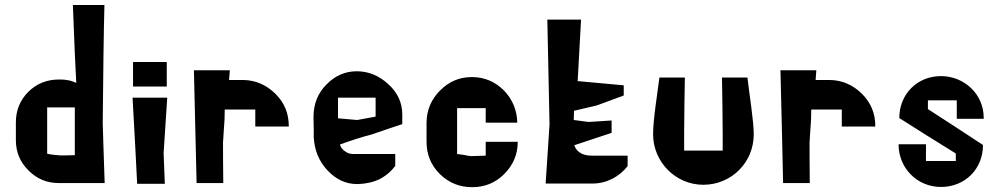

<svg xmlns="http://www.w3.org/2000/svg" viewBox="-20 -739 4029 773"><path d="M43.9 -174.8C43.9 -127 60.5 -86.9 94.7 -52.7C128.9 -18.6 168.9 -2 216.8 -2C301.8 -2 363.3 -2 401.4 -2C397.5 -120.1 394.5 -201.2 393.6 -243.2C395.5 -451.2 397.5 -609.4 400.4 -718.8C345.7 -718.8 303.7 -718.8 273.4 -718.8C279.3 -557.6 284.2 -453.1 287.1 -405.3C276.4 -410.2 265.6 -414.1 253.9 -416C244.1 -418 234.4 -418.9 224.6 -418.9C221.7 -418.9 219.7 -418.9 216.8 -418.9C168.9 -418.9 127.9 -402.3 94.7 -370.1C60.5 -335.9 43.9 -294.9 43.9 -246.1C43.9 -214.8 43.9 -191.4 43.9 -174.8ZM224.6 -113.3C215.8 -114.3 208 -114.3 201.2 -115.2C188.5 -116.2 178.7 -118.2 169.9 -120.1C169.9 -201.2 169.9 -263.7 169.9 -306.6C217.8 -306.6 254.9 -306.6 281.2 -306.6C281.2 -222.7 281.2 -158.2 281.2 -114.3C254.9 -113.3 235.4 -113.3 224.6 -113.3Z M515.6 -489.3C515.6 -445.3 515.6 -412.1 515.6 -390.6C574.2 -390.6 619.1 -390.6 651.4 -390.6C651.4 -434.6 651.4 -467.8 651.4 -489.3ZM638.7 -123C645.5 -221.7 650.4 -295.9 653.3 -345.7C588.9 -345.7 542 -345.7 513.7 -345.7C522.5 -191.4 528.3 -76.2 532.2 1C581.1 1 618.2 1 643.6 1C641.6 -54.7 639.6 -95.7 638.7 -123Z M877.9 -166C878.9 -186.5 880.9 -206.1 881.8 -225.6C883.8 -246.1 884.8 -269.5 884.8 -297.9C940.4 -297.9 981.4 -297.9 1007.8 -297.9C1007.8 -264.6 1007.8 -242.2 1007.8 -229.5C1069.3 -229.5 1114.3 -229.5 1142.6 -229.5C1142.6 -230.5 1142.6 -231.4 1142.6 -232.4C1142.6 -282.2 1125 -325.2 1089.8 -360.4C1053.7 -396.5 1010.7 -416 960 -417C934.6 -417 915 -417 902.3 -417C903.3 -433.6 904.3 -447.3 905.3 -456.1C840.8 -456.1 793 -456.1 760.7 -456.1C765.6 -253.9 769.5 -102.5 771.5 -2C817.4 -2 853.5 -2 878.9 -2C877.9 -75.2 877.9 -129.9 877.9 -166Z M1421.9 2C1452.1 1 1481.4 -4.9 1507.8 -17.6C1534.2 -31.2 1555.7 -49.8 1572.3 -72.3H1571.3C1571.3 -91.8 1571.3 -107.4 1571.3 -119.1H1399.4C1388.7 -119.1 1377.9 -123 1369.1 -129.9C1358.4 -136.7 1351.6 -146.5 1348.6 -157.2C1394.5 -173.8 1436.5 -187.5 1475.6 -197.3C1530.3 -215.8 1571.3 -230.5 1599.6 -239.3C1599.6 -252 1599.6 -264.6 1599.6 -277.3C1599.6 -325.2 1581.1 -366.2 1543 -400.4C1505.9 -434.6 1464.8 -451.2 1418.9 -452.1C1418 -452.1 1417 -452.1 1416 -452.1C1370.1 -452.1 1329.1 -434.6 1293.9 -398.4C1259.8 -364.3 1242.2 -320.3 1242.2 -268.6C1242.2 -267.6 1242.2 -266.6 1242.2 -265.6C1243.2 -231.4 1243.2 -205.1 1243.2 -185.5C1246.1 -133.8 1264.6 -88.9 1298.8 -52.7C1333 -16.6 1372.1 2 1417 2C1418.9 2 1419.9 2 1421.9 2ZM1340.8 -345.7H1492.2V-269.5L1418 -255.9L1340.8 -262.7Z M1877 -110.4C1866.2 -111.3 1856.4 -113.3 1847.7 -115.2C1838.9 -116.2 1829.1 -118.2 1820.3 -119.1C1820.3 -199.2 1820.3 -260.7 1820.3 -303.7C1872.1 -303.7 1911.1 -303.7 1935.5 -303.7C1935.5 -279.3 1935.5 -259.8 1935.5 -245.1C1992.2 -245.1 2034.2 -245.1 2062.5 -245.1C2061.5 -294.9 2043.9 -337.9 2009.8 -374C1973.6 -410.2 1930.7 -428.7 1879.9 -428.7C1830.1 -428.7 1788.1 -411.1 1752 -375C1716.8 -339.8 1698.2 -296.9 1697.3 -247.1V-168C1697.3 -117.2 1714.8 -74.2 1751 -38.1C1787.1 -2.9 1830.1 14.6 1880.9 14.6C1931.6 14.6 1974.6 -2.9 2009.8 -38.1C2045.9 -74.2 2064.5 -117.2 2064.5 -168C2006.8 -168 1963.9 -168 1935.5 -168C1935.5 -143.6 1935.5 -125 1935.5 -112.3C1911.1 -111.3 1891.6 -111.3 1877 -110.4Z M2506.8 -112.3H2365.2C2318.4 -111.3 2298.8 -133.8 2292 -154.3L2442.4 -204.1V-253.9L2349.6 -248L2290 -255.9L2291 -293L2382.8 -314.5L2491.2 -354.5V-395.5L2310.5 -412.1H2305.7L2319.3 -660.2H2183.6L2192.4 -238.3L2176.8 0H2365.2C2422.9 0 2474.6 -28.3 2506.8 -70.3Z M2889.6 -132.8H2734.4V-206.1C2734.4 -279.3 2736.3 -352.5 2737.3 -426.8H2634.8C2627 -363.3 2609.4 -258.8 2609.4 -198.2C2609.4 -87.9 2699.2 4.9 2811.5 4.9C2924.8 4.9 3014.6 -85 3014.6 -198.2C3014.6 -253.9 2996.1 -363.3 2989.3 -426.8H2886.7C2887.7 -351.6 2889.6 -276.4 2889.6 -201.2Z M3239.3 -166C3240.2 -186.5 3242.2 -206.1 3243.2 -225.6C3245.1 -246.1 3246.1 -269.5 3246.1 -297.9C3301.8 -297.9 3342.8 -297.9 3369.1 -297.9C3369.1 -264.6 3369.1 -242.2 3369.1 -229.5C3430.7 -229.5 3475.6 -229.5 3503.9 -229.5C3503.9 -230.5 3503.9 -231.4 3503.9 -232.4C3503.9 -282.2 3486.3 -325.2 3451.2 -360.4C3415 -396.5 3372.1 -416 3321.3 -417C3295.9 -417 3276.4 -417 3263.7 -417C3264.6 -433.6 3265.6 -447.3 3266.6 -456.1C3202.1 -456.1 3154.3 -456.1 3122.1 -456.1C3127 -253.9 3130.9 -102.5 3132.8 -2C3178.7 -2 3214.8 -2 3240.2 -2C3239.3 -75.2 3239.3 -129.9 3239.3 -166Z M3832 -335V-260.7H3940.4V-265.6C3940.4 -360.4 3861.3 -432.6 3768.6 -432.6C3671.9 -432.6 3600.6 -359.4 3600.6 -263.7C3670.9 -218.8 3756.8 -165 3828.1 -121.1V-90.8H3708V-158.2H3597.7C3597.7 -62.5 3671.9 13.7 3768.6 13.7C3865.2 13.7 3937.5 -58.6 3937.5 -155.3C3867.2 -201.2 3786.1 -254.9 3715.8 -299.8V-335Z"/></svg>

Font: DropForged
Style: Regular
Weight: 400
Designer: Antoine
Version: Version 1.0